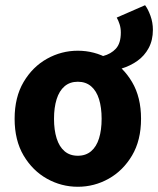

<svg xmlns="http://www.w3.org/2000/svg" viewBox="-20 -702 605 734"><path d="M443.1 -439.4 373.4 -487.6Q404.4 -495.6 423.1 -516.1Q441.9 -536.5 441.9 -577.9Q441.9 -594.8 437.1 -609.6Q432.4 -624.3 426.2 -634.8L534.6 -682.1Q546.1 -667 555.3 -641.4Q564.5 -615.8 564.5 -588.1Q564.5 -548.3 548.4 -518.4Q532.3 -488.4 504.9 -469.1Q477.4 -449.7 443.1 -439.4ZM277.5 12Q214.8 12 159.7 -18.7Q104.6 -49.5 70.2 -107.5Q35.9 -165.6 35.9 -247.9Q35.9 -330.4 70.2 -388.5Q104.6 -446.7 159.7 -477.4Q214.8 -508.1 277.5 -508.1Q340.3 -508.1 395.3 -477.4Q450.3 -446.7 484.8 -388.5Q519.2 -330.4 519.2 -247.9Q519.2 -165.6 484.8 -107.5Q450.3 -49.5 395.3 -18.7Q340.3 12 277.5 12ZM277.5 -106.6Q307.9 -106.6 328.3 -123.9Q348.7 -141.2 358.6 -173.1Q368.5 -205 368.5 -247.9Q368.5 -290.8 358.6 -322.8Q348.7 -354.7 328.3 -372.1Q307.9 -389.5 277.5 -389.5Q247.1 -389.5 226.8 -372.1Q206.5 -354.7 196.5 -322.8Q186.5 -290.8 186.5 -247.9Q186.5 -205 196.5 -173.1Q206.5 -141.2 226.8 -123.9Q247.1 -106.6 277.5 -106.6Z"/></svg>

Font: Source Sans Variable
Style: Regular
Weight: 200
Designer: Paul D. Hunt
Foundry: Adobe Systems Incorporated
Version: Version 3.006;hotconv 1.0.111;makeotfexe 2.5.65597